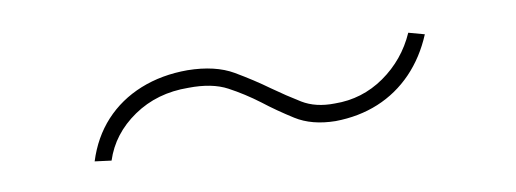

<svg xmlns="http://www.w3.org/2000/svg" viewBox="-27 -415 691 257"><g transform="rotate(-10 318.5 -286.0)"><path d="M87.9 -238.3Q97.7 -269.5 117.9 -291.5Q138.2 -313.5 167.2 -325.2Q196.3 -336.9 231.4 -336.9Q269 -336.4 293.2 -322.3Q317.4 -308.1 336.9 -293.9Q356 -280.3 374 -269.3Q392.1 -258.3 418 -258.8Q455.1 -258.3 485.6 -279.5Q516.1 -300.8 531.2 -335L552.7 -329.1Q540.5 -299.8 520.3 -278.8Q500 -257.8 473.4 -246.8Q446.8 -235.8 415 -235.4Q382.8 -235.8 361.1 -249.5Q339.4 -263.2 321.3 -277.3Q301.8 -292 281.2 -303Q260.7 -314 228.5 -313.5Q186 -314 153.8 -292Q121.6 -270 110.4 -235.4Z"/></g></svg>

Font: Inter Tight Thin
Style: Italic
Weight: 250
Italic angle: -9.39999°
Designer: Rasmus Andersson
Foundry: rsms
Version: Version 3.004